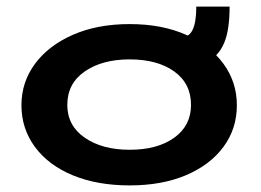

<svg xmlns="http://www.w3.org/2000/svg" viewBox="-20 -552 790 582"><path d="M373 10Q275 10 201 -20.5Q127 -51 86 -106.5Q45 -162 45 -233Q45 -303 86 -358.5Q127 -414 201 -446.5Q275 -479 373 -479Q471 -479 544 -446.5Q617 -414 657.5 -358.5Q698 -303 698 -233Q698 -162 657.5 -107Q617 -52 544 -21Q471 10 373 10ZM373 -98Q457 -98 508 -134.5Q559 -171 559 -234Q559 -299 508 -335.5Q457 -372 373 -372Q290 -372 237 -335.5Q184 -299 184 -234Q184 -171 237 -134.5Q290 -98 373 -98ZM676 -532Q676 -461 659.5 -422Q643 -383 611.5 -368Q580 -353 533 -353V-440Q575 -440 575 -532Z"/></svg>

Font: Inconsolata ExtraExpanded ExtraBold
Style: Regular
Weight: 800
Width: 8
Monospace: yes
Designer: Raph Levien, Cyreal, Brenton Simpson
Foundry: Raph Levien, Cyreal, Google
Version: Version 3.001; ttfautohint (v1.8.2.53-6de2)